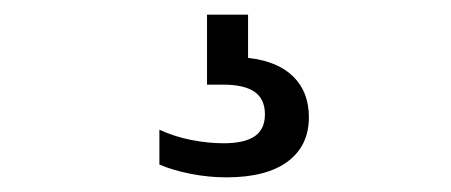

<svg xmlns="http://www.w3.org/2000/svg" viewBox="-20 -30 615 262"><path d="M401.5 130Q401.5 169 372.5 190.5Q343.5 212 289 212Q264.5 212 240.2 207.2Q216 202.5 197.5 194.5V147Q218 156.5 241 161Q264 165.5 285 165.5Q313.5 165.5 327.5 156Q341.5 146.5 341.5 126Q341.5 105 327.2 95.2Q313 85.5 284.5 85.5H262.5V-10H318.5V49Q359 53.5 380.2 74.5Q401.5 95.5 401.5 130Z"/></svg>

Font: Encode Sans Semi Expanded Medium
Style: Regular
Weight: 500
Width: 6
Designer: Multiple Designers
Foundry: Impallari Type
Version: Version 2.000